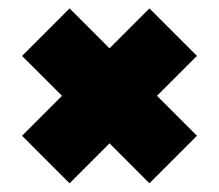

<svg xmlns="http://www.w3.org/2000/svg" viewBox="-20 -582 509 446"><path d="M234.4 -249 141.6 -156.2 31.2 -266.6 124 -359.4 31.2 -452.1 141.6 -562.5 234.4 -469.7 327.1 -562.5 437.5 -452.1 344.7 -359.4 437.5 -266.6 327.1 -156.2Z"/></svg>

Font: Signwood
Style: Regular
Weight: 400
Designer: GGBotNet
Foundry: GGBotNet
Version: 0.95